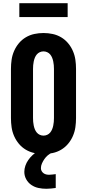

<svg xmlns="http://www.w3.org/2000/svg" viewBox="-20 -948 540 1192"><path d="M250 8Q221 8 193 2Q165 -4 140.5 -18.5Q116 -33 97.5 -55Q79 -77 67.5 -103.5Q56 -130 52 -158Q48 -186 48 -215V-520Q48 -549 52 -577Q56 -605 67.5 -631.5Q79 -658 97.5 -680Q116 -702 140.5 -716.5Q165 -731 193 -737Q221 -743 250 -743Q279 -743 307 -737Q335 -731 359.5 -716.5Q384 -702 402.5 -680Q421 -658 432.5 -631.5Q444 -605 448 -577Q452 -549 452 -520V-215Q452 -186 448 -158Q444 -130 432.5 -103.5Q421 -77 402.5 -55Q384 -33 359.5 -18.5Q335 -4 307 2Q279 8 250 8ZM250 -106Q262 -106 273 -111Q284 -116 291.5 -125Q299 -134 303.5 -145Q308 -156 310.5 -168Q313 -180 314 -191.5Q315 -203 315 -215V-520Q315 -532 314 -543.5Q313 -555 310.5 -567Q308 -579 303.5 -590Q299 -601 291.5 -610Q284 -619 273 -624Q262 -629 250 -629Q238 -629 227 -624Q216 -619 208.5 -610Q201 -601 196.5 -590Q192 -579 189.5 -567Q187 -555 186 -543.5Q185 -532 185 -520V-215Q185 -203 186 -191.5Q187 -180 189.5 -168Q192 -156 196.5 -145Q201 -134 208.5 -125Q216 -116 227 -111Q238 -106 250 -106ZM267 224Q243 224 219 219Q195 214 175 200.5Q155 187 143 165.5Q131 144 131 119Q131 100 137.5 81Q144 62 155.5 45.5Q167 29 181.5 15.5Q196 2 212 -8H303V0Q289 6 277 16Q265 26 256 39Q247 52 240.5 66.5Q234 81 234 96Q234 106 238.5 114Q243 122 250.5 127.5Q258 133 267 135Q276 137 285 137Q295 137 305.5 135.5Q316 134 326 133V219Q311 221 296.5 222.5Q282 224 267 224ZM100 -842V-928H400V-842Z"/></svg>

Font: Iosevka Heavy
Style: Regular
Weight: 900
Monospace: yes
Designer: Belleve Invis
Foundry: Belleve Invis
Version: Version 32.5.0; ttfautohint (v1.8.4)